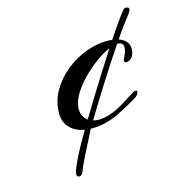

<svg xmlns="http://www.w3.org/2000/svg" viewBox="-88 -618 634 698"><g transform="rotate(-15 229.5 -268.5)"><path d="M126 6Q117 6 117 -5Q117 -14 126 -34.5Q135 -55 147.5 -79Q160 -103 172 -123.5Q184 -144 189 -153Q156 -158 135 -179Q114 -200 114 -234Q114 -279 136 -317.5Q158 -356 194 -385Q230 -414 272.5 -429.5Q315 -445 357 -444Q361 -443 364 -443Q367 -443 370 -443Q400 -488 420 -515.5Q440 -543 444 -543H445Q449 -543 454 -542Q459 -541 459 -535Q459 -529 451 -518Q438 -501 423 -481Q408 -461 393 -438Q430 -425 430 -393Q430 -380 424 -368Q420 -360 413 -355.5Q406 -351 400 -351Q391 -351 391 -358Q391 -363 394 -367Q406 -390 406 -405Q406 -425 383 -424Q346 -369 305.5 -305Q265 -241 227 -178Q236 -175 249 -175Q268 -175 292.5 -183Q317 -191 346 -209L392 -238Q399 -242 404 -242Q409 -242 409 -237Q409 -228 397 -219Q378 -207 356 -195Q334 -183 313 -173Q260 -149 211 -151Q206 -140 191.5 -112.5Q177 -85 162.5 -55.5Q148 -26 141 -7Q136 6 126 6ZM209 -186Q244 -245 282 -305.5Q320 -366 352 -416Q350 -415 347.5 -414Q345 -413 342 -411Q322 -402 297 -383.5Q272 -365 248.5 -341.5Q225 -318 208.5 -292.5Q192 -267 188 -244Q187 -240 187 -236.5Q187 -233 187 -230Q187 -202 209 -186Z"/></g></svg>

Font: Arizonia
Style: Regular
Weight: 400
Designer: Robert E. Leuschke
Foundry: Robert E. Leuschke
Version: Version 1.010; ttfautohint (v1.8.4.7-5d5b)